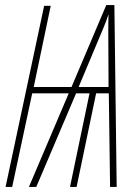

<svg xmlns="http://www.w3.org/2000/svg" viewBox="-20 -737 549 757"><path d="M2 0H28L107 -369H251L94 0H123L280 -369H333L256 0H282L359 -369H409L414 0H440L431 -717H399L262 -394H113L180 -714H154ZM290 -394 387 -625C396 -647 402 -662 408 -681C407 -660 407 -638 407 -609L408 -394Z"/></svg>

Font: Noto Sans ExtraCondensed Thin
Style: Italic
Weight: 100
Width: 2
Italic angle: -12°
Designer: Monotype Design Team
Foundry: Monotype Imaging Inc.
Version: Version 2.013